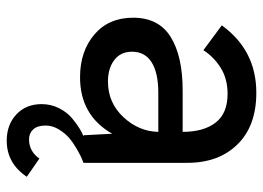

<svg xmlns="http://www.w3.org/2000/svg" viewBox="-122 -414 756 551"><g transform="rotate(90 255.5 -138.0)"><path d="M434.6 126.5 486.8 162.6Q448.2 220.2 383.3 220.2Q337.4 220.2 307.9 192.6Q278.3 165 278.3 120.1Q278.3 93.3 290 70.1Q301.8 46.9 318.8 32.7Q335.9 18.6 349.4 10.5Q362.8 2.4 371.1 0H367.7L363.3 -82.5Q310.5 9.8 201.2 9.8Q127 9.8 78.6 -31.2Q30.3 -72.3 30.3 -142.6Q30.3 -215.8 85.4 -250.2Q140.6 -284.7 238.8 -284.7H357.9Q357.9 -345.2 331.3 -379.4Q304.7 -413.6 249 -413.6Q205.6 -413.6 174.1 -393.8Q142.6 -374 123.5 -344.2L52.2 -397Q124 -496.1 245.6 -496.1Q340.8 -496.1 393.8 -442.1Q446.8 -388.2 446.8 -297.9V0Q440.9 2 433.1 5.4Q425.3 8.8 407.2 19Q389.2 29.3 375.5 41Q361.8 52.7 350.8 70.8Q339.8 88.9 339.8 108.4Q339.8 132.8 351.1 144.5Q362.3 156.2 379.4 156.2Q413.6 156.2 434.6 126.5ZM213.4 -70.3Q274.4 -70.3 315.7 -114.7Q356.9 -159.2 357.9 -214.8H246.1Q188.5 -214.8 158.2 -195.6Q127.9 -176.3 127.9 -139.6Q127.9 -106.4 151.9 -88.4Q175.8 -70.3 213.4 -70.3Z"/></g></svg>

Font: HK Grotesk Medium
Style: Regular
Weight: 500
Designer: Alfredo Marco Pradil and Stefan Peev
Foundry: Hanken Design Co.
Version: Version 1.045;PS 001.045;hotconv 1.0.88;makeotf.lib2.5.64775